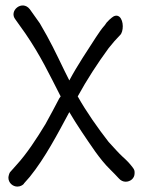

<svg xmlns="http://www.w3.org/2000/svg" viewBox="-20 -703 531 709"><path d="M44 -14C55 -14 63 -19 68 -24V-25L90 -50C146 -119 193 -209 236 -289C250 -265 266 -240 282 -216C314 -169 347 -116 387 -77C398 -66 410 -54 419 -44C426 -36 435 -32 444 -32C461 -32 477 -44 477 -63C477 -70 478 -75 469 -86C458 -100 451 -108 432 -125C419 -137 402 -156 381 -179C342 -229 299 -290 267 -347C301 -409 340 -469 381 -525C396 -544 410 -560 424 -574C436 -586 438 -626 421 -641C411 -649 400 -644 393 -638C388 -634 381 -628 374 -620L367 -610C355 -597 344 -580 334 -565C302 -515 267 -464 236 -406L218 -442C184 -512 167 -549 127 -617L90 -669C62 -705 11 -663 37 -631L74 -579C130 -497 161 -431 204 -347C203 -346 201 -342 199 -340C182 -308 166 -277 148 -245C116 -192 78 -134 41 -94L17 -67C15 -65 11 -53 11 -47C11 -28 27 -14 44 -14Z"/></svg>

Font: Stray Cat
Style: ExBdCn
Weight: 800
Version: Version 1.0